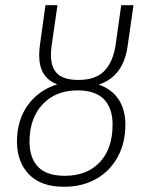

<svg xmlns="http://www.w3.org/2000/svg" viewBox="-20 -704 564 735"><path d="M358 -380Q408 -363 434 -323.5Q460 -284 460 -227Q460 -157 430.5 -103Q401 -49 348 -19Q295 11 225 11Q137 11 91 -36.5Q45 -84 45 -162Q45 -244 86.5 -301.5Q128 -359 199 -381Q130 -407 130 -492Q130 -511 133 -533L154 -684H200L178 -532Q175 -511 175 -495Q175 -444 200.5 -421Q226 -398 280 -398Q348 -398 381 -434Q414 -470 423 -535L444 -684H491L469 -531Q454 -412 358 -380ZM277 -358Q193 -358 143 -304.5Q93 -251 93 -162Q93 -99 126 -65Q159 -31 228 -31Q313 -31 362 -83Q411 -135 411 -227Q411 -290 378 -324Q345 -358 277 -358Z"/></svg>

Font: Fira Sans Extra Condensed ExtraLight
Style: Italic
Weight: 275
Width: 3
Italic angle: -8°
Designer: Carrois Corporate & Edenspiekermann AG
Foundry: Carrois Corporate GbR & Edenspiekermann AG
Version: Version 4.203